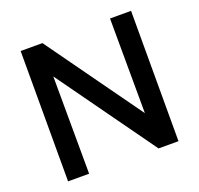

<svg xmlns="http://www.w3.org/2000/svg" viewBox="-122 -835 1006 969"><g transform="rotate(-20 380.5 -350.0)"><path d="M84 0V-700H201L566 -191L564 -700H677V0H570L195 -523L197 0Z"/></g></svg>

Font: Red Hat Text Medium
Style: Regular
Weight: 500
Designer: Pentagram, MCKL
Foundry: Pentagram, MCKL
Version: Version 1.023